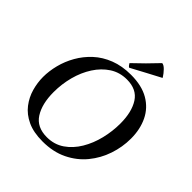

<svg xmlns="http://www.w3.org/2000/svg" viewBox="-240 -1082 1268 1268"><g transform="rotate(45 394.0 -448.5)"><path d="M757 -412Q757 -334 731.5 -258Q706 -182 655.5 -120.5Q605 -59 530 -22.5Q455 14 357 14Q272 14 214.5 -13Q157 -40 122.5 -85Q88 -130 73 -183.5Q58 -237 58 -290Q58 -345 73 -404Q88 -463 119 -517.5Q150 -572 197.5 -616Q245 -660 310.5 -685.5Q376 -711 459 -711Q560 -711 626 -672.5Q692 -634 724.5 -566.5Q757 -499 757 -412ZM637 -433Q637 -541 595.5 -605.5Q554 -670 462 -670Q395 -670 342.5 -636Q290 -602 253 -544.5Q216 -487 197 -415.5Q178 -344 178 -268Q178 -159 220.5 -92.5Q263 -26 357 -26Q426 -26 478.5 -62Q531 -98 566.5 -157.5Q602 -217 619.5 -289Q637 -361 637 -433ZM620 -846V-843Q575 -820 522.5 -791.5Q470 -763 417 -735Q410 -739 406 -744.5Q402 -750 397 -758Q477 -833 550 -911Q566 -910 585.5 -890Q605 -870 620 -846Z"/></g></svg>

Font: Tiro Devanagari Marathi
Style: Italic
Weight: 400
Italic angle: -11°
Designer: Devanagari: John Hudson & Fiona Ross, assisted by Paul Hanslow. Latin: John Hudson with Paul Hanslow, assisted by Kaja S
Foundry: Tiro Typeworks Ltd.
Version: Version 1.52